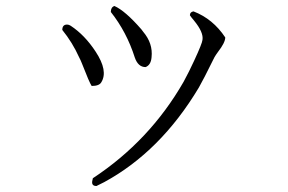

<svg xmlns="http://www.w3.org/2000/svg" viewBox="-20 -619 960 641"><path d="M466 -395Q441 -395 430 -427Q403 -512 350 -579Q350 -595 362 -599Q398 -583 452 -521Q457 -515 458 -513Q491 -474 486 -428Q484 -402 466 -395ZM732 -494Q732 -477 708 -446Q700 -435 696 -428Q658 -351 644 -327Q516 -113 328 -11Q315 -4 302 2Q283 2 289 -19Q289 -21 290 -24Q480 -149 593 -346Q612 -381 628 -416Q655 -474 656 -486Q660 -511 628 -550Q617 -563 614 -568Q614 -579 626 -581Q691 -556 732 -494ZM286 -332Q278 -344 254 -406Q249 -419 244 -428Q222 -477 188 -519Q188 -537 204 -537Q210 -537 216 -533Q263 -502 299 -447Q342 -382 318 -344Q311 -332 286 -332Z"/></svg>

Font: cwTeXFangSong
Style: Medium
Weight: 500
Version: Version 1.17